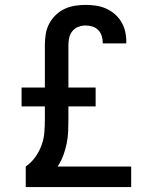

<svg xmlns="http://www.w3.org/2000/svg" viewBox="-20 -763 640 783"><path d="M85 0V-84Q108 -100 124 -122.5Q140 -145 149.5 -171Q159 -197 161 -224.5Q163 -252 163 -279V-329H68V-406H163V-580Q163 -602 166.5 -624Q170 -646 180.5 -666Q191 -686 207 -701.5Q223 -717 243 -726.5Q263 -736 285 -739.5Q307 -743 329 -743Q350 -743 371 -740Q392 -737 411.5 -728.5Q431 -720 447 -706.5Q463 -693 474 -675Q485 -657 490 -636.5Q495 -616 495 -595V-586H399V-590Q399 -604 394.5 -617.5Q390 -631 380 -641Q370 -651 356.5 -655Q343 -659 329 -659Q314 -659 299.5 -653.5Q285 -648 275.5 -636.5Q266 -625 262.5 -610Q259 -595 259 -580V-406H370V-329H259V-279Q259 -254 258 -228.5Q257 -203 252 -178Q247 -153 238 -129Q229 -105 215 -84H515V0Z"/></svg>

Font: Iosevka Aile Medium
Style: Regular
Weight: 500
Designer: Belleve Invis
Foundry: Belleve Invis
Version: Version 27.3.5; ttfautohint (v1.8.4)